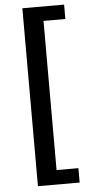

<svg xmlns="http://www.w3.org/2000/svg" viewBox="-63 -839 505 1049"><g transform="rotate(-5 189.0 -315.0)"><path d="M101.4 172.5V-803.4H330.3V-724.4H210.5V93.6H330.3V172.5Z"/></g></svg>

Font: Noto Sans JP
Style: Regular
Weight: 100
Designer: Ryoko NISHIZUKA 西塚涼子 (kana, bopomofo & ideographs); Paul D. Hunt (Latin, Greek & Cyrillic); Sandoll Communications 산돌커뮤니
Foundry: Adobe
Version: Version 2.004;hotconv 1.0.118;makeotfexe 2.5.65603